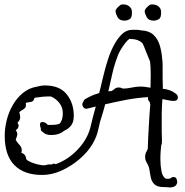

<svg xmlns="http://www.w3.org/2000/svg" viewBox="-20 -749 823 856"><path d="M730 86Q726 86 721.5 85.5Q717 85 713 85H709Q682 85 669.5 73.5Q657 62 653 45Q649 28 646.5 9.5Q644 -9 635 -22Q632 -27 629.5 -33.5Q627 -40 627 -49Q627 -63 633 -73Q639 -83 639 -88Q639 -103 640.5 -131Q642 -159 643.5 -187.5Q645 -216 646 -230Q647 -246 648.5 -263.5Q650 -281 650 -281Q649 -295 644 -298.5Q639 -302 640 -316Q591 -313 543.5 -304Q496 -295 449 -284L437 -241Q425 -207 418.5 -173.5Q412 -140 393 -108Q372 -72 335.5 -40.5Q299 -9 255.5 11Q212 31 168 31Q87 31 44 -13Q1 -57 1 -144Q1 -176 9.5 -211.5Q18 -247 36 -279Q54 -311 81.5 -334Q109 -357 146 -363Q154 -365 162.5 -366.5Q171 -368 181 -368Q246 -368 277.5 -328.5Q309 -289 309 -233Q309 -205 297 -189.5Q285 -174 266 -166Q244 -147 208 -147Q183 -147 170 -161Q160 -166 162 -178Q161 -179 161 -180Q161 -181 160 -182Q158 -190 158 -193Q158 -205 169 -205Q182 -205 192 -193Q194 -193 195 -192.5Q196 -192 197 -192Q208 -192 221 -192.5Q234 -193 245 -197Q260 -212 260 -244Q260 -270 245 -289.5Q230 -309 207 -319H201Q182 -319 168 -317.5Q154 -316 134 -313Q130 -297 119.5 -295Q109 -293 96 -291L95 -290Q97 -275 92.5 -269Q88 -263 81 -259.5Q74 -256 66 -249L67 -245Q70 -235 70 -226Q70 -214 60 -204L58 -202Q63 -194 63 -189Q63 -177 50 -168Q57 -161 57 -151Q57 -146 55 -140Q53 -134 50 -126L51 -124Q57 -113 67 -103Q77 -93 77 -79Q77 -76 76.5 -73.5Q76 -71 75 -68Q96 -61 97 -39L98 -38Q105 -31 120 -25Q135 -19 150.5 -15.5Q166 -12 176 -12Q182 -12 187.5 -14Q193 -16 199 -16Q206 -16 209 -15L210 -16Q221 -22 228 -17Q284 -37 327.5 -83.5Q371 -130 384 -185Q389 -208 395 -230Q401 -252 407 -274L370 -265Q360 -262 353.5 -269Q347 -276 347 -284Q347 -291 352 -296Q354 -305 363 -309Q390 -325 422 -334Q426 -348 429 -361Q432 -374 435 -387Q439 -403 446 -431Q453 -459 463.5 -490.5Q474 -522 489.5 -550.5Q505 -579 524.5 -597.5Q544 -616 569 -616Q581 -616 590 -616Q599 -616 606 -614Q646 -612 665.5 -592.5Q685 -573 693 -544.5Q701 -516 703 -487Q705 -474 705 -461.5Q705 -449 705 -437V-403Q705 -393 705.5 -380.5Q706 -368 706 -353Q721 -352 735.5 -347Q750 -342 763 -332Q773 -325 773 -315Q773 -299 754 -299Q743 -299 730.5 -302Q718 -305 704 -307Q703 -291 702 -275Q701 -259 701 -243V-158Q701 -156 701.5 -145.5Q702 -135 702 -124Q702 -116 701.5 -110Q701 -104 699 -103Q698 -96 696.5 -78Q695 -60 695 -39Q695 -11 700 14.5Q705 40 720 48H733Q738 48 741 45Q748 40 753 40Q767 40 769 55Q770 58 770 63Q770 70 764.5 77Q759 84 745 86Q741 87 737.5 86.5Q734 86 730 86ZM463 -342Q466 -342 469.5 -342.5Q473 -343 477 -343Q486 -348 492 -353.5Q498 -359 510 -359Q515 -359 519.5 -357.5Q524 -356 528 -354Q546 -354 566.5 -358.5Q587 -363 606 -363Q617 -363 628 -361.5Q639 -360 651 -358Q651 -371 651.5 -386.5Q652 -402 652 -418Q652 -447 649 -475L646 -482Q645 -485 639.5 -498Q634 -511 627.5 -528Q621 -545 615 -557Q595 -575 565 -575Q560 -575 558 -576Q548 -570 537.5 -556Q527 -542 519 -528.5Q511 -515 508 -508Q492 -468 482 -426Q472 -384 463 -342ZM666 -657Q643 -657 635 -671Q627 -685 625 -697Q624 -705 635 -716.5Q646 -728 653 -729Q672 -731 684.5 -722Q697 -713 698 -699Q700 -671 688.5 -664Q677 -657 666 -657ZM536 -657Q513 -657 505 -671Q497 -685 495 -697Q494 -705 505 -716.5Q516 -728 523 -729Q542 -731 554.5 -722Q567 -713 568 -699Q570 -671 558.5 -664Q547 -657 536 -657Z"/></svg>

Font: RU Serius
Style: Regular
Weight: 400
Designer: Robert E. Leuschke
Foundry: Robert E. Leuschke
Version: Version 1.011; ttfautohint (v1.8.3)